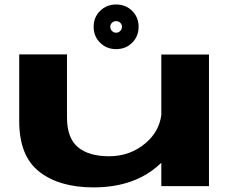

<svg xmlns="http://www.w3.org/2000/svg" viewBox="-20 -828 1050 854"><path d="M697.5 0V-104Q694 -101 690.5 -97.5Q579.5 5.5 395.5 5.5Q244 5.5 154.8 -64.2Q65.5 -134 65.5 -289V-586H278V-305.5Q278 -214 326.5 -173.5Q375 -133 464.5 -133Q560.5 -133 629.5 -193Q688.5 -244.5 697.5 -317V-585.5H909.5V0ZM496.5 -609.5Q454 -609.5 425.2 -638Q396.5 -666.5 396.5 -709Q396.5 -751 425.2 -779.5Q454 -808 496.5 -808Q539.5 -808 568 -779.5Q596.5 -751 596.5 -709Q596.5 -666.5 568 -638Q539.5 -609.5 496.5 -609.5ZM496.5 -682.5Q507 -682.5 514.8 -690.2Q522.5 -698 522.5 -709Q522.5 -719.5 514.8 -726.8Q507 -734 496.5 -734Q486 -734 478.2 -726.8Q470.5 -719.5 470.5 -709Q470.5 -698 478.2 -690.2Q486 -682.5 496.5 -682.5Z"/></svg>

Font: Anybody UltraExpanded Regular
Style: Bold
Weight: 700
Width: 9
Designer: Tyler Finck
Foundry: Etcetera Type Company
Version: Version 1.010; ttfautohint (v1.8.3) -l 8 -r 50 -G 200 -x 14 